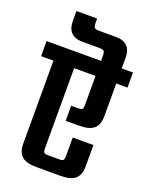

<svg xmlns="http://www.w3.org/2000/svg" viewBox="-173 -912 782 994"><g transform="rotate(20 218.0 -415.0)"><path d="M456 -631V-548H394V-368Q394 -321 369.5 -299Q345 -277 288 -277H214V-360H253Q269 -360 274.5 -365Q280 -370 280 -386V-548H162V-105Q162 -89 167.5 -83.5Q173 -78 189 -78H254Q268 -78 273 -83.5Q278 -89 278 -105V-208H392V-91Q392 -44 367.5 -22Q343 0 286 0H154Q97 0 72.5 -22Q48 -44 48 -91V-548H-20V-631H280V-658Q280 -679 274 -685Q268 -691 247 -691H157Q72 -691 72 -776V-830H186V-807Q186 -786 192 -780Q198 -774 219 -774H309Q394 -774 394 -689V-631Z"/></g></svg>

Font: Teko Medium
Style: Regular
Weight: 500
Designer: Manushi Parikh, Jonny Pinhorn
Foundry: Indian Type Foundry
Version: Version 1.106;PS 1.0;hotconv 1.0.78;makeotf.lib2.5.61930; tt